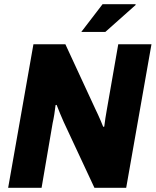

<svg xmlns="http://www.w3.org/2000/svg" viewBox="-20 -899 745 919"><path d="M19 0 140 -687H293L436 -378Q442 -366 449 -350.5Q456 -335 462.5 -320Q469 -305 474 -292L479 -293Q481 -312 484.5 -333.5Q488 -355 491 -372L546 -687H705L584 0H432L285 -315Q278 -330 268 -354.5Q258 -379 251 -397L246 -396Q244 -377 240 -352Q236 -327 232 -310L179 0ZM369 -746 471 -879H629V-875L484 -746Z"/></svg>

Font: Archivo SemiCondensed ExtraBold
Style: Italic
Weight: 800
Width: 4
Italic angle: -10°
Designer: Hector Gatti
Foundry: Omnibus-Type
Version: Version 2.001